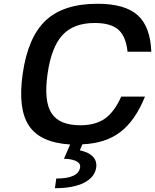

<svg xmlns="http://www.w3.org/2000/svg" viewBox="-20 -740 816 1010"><path d="M316.4 95.2 349.1 20Q192.9 10.7 133.1 -77.6Q73.2 -166 99.1 -350.1Q126.5 -543.9 220.2 -632.1Q314 -720.2 492.2 -720.2Q637.2 -720.2 704.1 -660.2Q771 -600.1 775.9 -467.8H650.9Q642.6 -548.8 602.5 -584Q562.5 -619.1 478 -619.1Q367.7 -619.1 308.8 -555.7Q250 -492.2 230 -350.1Q210 -208 251 -144.5Q292 -81.1 402.3 -81.1Q481.9 -81.1 531.7 -116Q581.5 -150.9 617.7 -231.9H742.7Q691.9 -106 613.5 -45.9Q535.2 14.2 413.6 19L399.9 50.8Q401.9 51.3 405.3 52Q408.7 52.7 418.7 55.7Q428.7 58.6 437.5 62.5Q446.3 66.4 456.5 73.7Q466.8 81.1 473.9 89.8Q481 98.6 484.6 111.8Q488.3 125 486.3 140.1Q479 192.4 422.4 221.2Q365.7 250 269 250L275.9 199.2Q393.1 199.2 401.4 140.1Q403.3 127.4 395.5 118.4Q387.7 109.4 374 104.5Q360.4 99.6 345.9 97.4Q331.5 95.2 316.4 95.2Z"/></svg>

Font: Fivo Sans Med
Style: Regular
Weight: 450
Designer: Alexander Slobzheninov
Foundry: Alexander Slobzheninov
Version: 1.0